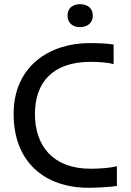

<svg xmlns="http://www.w3.org/2000/svg" viewBox="-20 -890 623 915"><path d="M402.8 4.9C442.9 4.9 508.8 1 537.1 -3.9V-97.7C504.9 -89.8 458.5 -85.9 411.6 -85.9C230 -85.9 146.5 -197.3 146.5 -346.7C146.5 -498 232.4 -595.2 411.1 -595.2C458.5 -595.2 501 -590.8 521.5 -584.5V-677.7C493.2 -682.6 454.1 -684.6 406.2 -684.6C219.7 -684.6 44.9 -577.6 44.9 -346.7C44.9 -115.7 195.3 4.9 402.8 4.9ZM360.8 -870.1C327.1 -870.1 301.8 -851.6 301.8 -815.4C301.8 -780.3 327.1 -760.7 360.8 -760.7C396 -760.7 422.4 -780.3 422.4 -815.4C422.4 -851.6 396 -870.1 360.8 -870.1Z"/></svg>

Font: Inder
Style: Regular
Weight: 400
Designer: Irina Smirnova
Foundry: Irina Smirnova
Version: Version 1.001